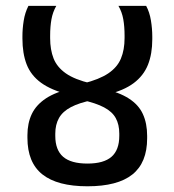

<svg xmlns="http://www.w3.org/2000/svg" viewBox="-20 -646 610 672"><path d="M76 -173V-163.5Q76 -77 128.5 -35.5Q181 6 286 6Q391.5 6 443.2 -35.2Q495 -76.5 495 -162V-170.5Q495 -214 480.2 -246.5Q465.5 -279 431 -301.2Q396.5 -323.5 338 -336.5L298.5 -354Q241.5 -367.5 210.5 -389.2Q179.5 -411 167.5 -441.5Q155.5 -472 155.5 -512.5V-521Q155.5 -552.5 160 -578Q164.5 -603.5 177 -625.5H79.5Q67.5 -602 63 -573.8Q58.5 -545.5 58.5 -519.5V-511Q58.5 -459 73.2 -420.8Q88 -382.5 123.5 -356.5Q159 -330.5 220.5 -315L267 -296Q315.5 -285.5 344.2 -270.2Q373 -255 385.2 -232.5Q397.5 -210 397.5 -178.5V-170.5Q397.5 -121 370.2 -97.2Q343 -73.5 286 -73.5Q228.5 -73.5 201 -97.2Q173.5 -121 173.5 -170.5V-178Q173.5 -210 186.5 -233Q199.5 -256 228.5 -271.2Q257.5 -286.5 305.5 -296L354.5 -315Q413 -329 447.8 -355Q482.5 -381 497.8 -419.2Q513 -457.5 513 -508.5V-517.5Q513 -546 508.2 -574.8Q503.5 -603.5 491.5 -625.5H394.5Q407 -604 411.5 -578.5Q416 -553 416 -521.5V-513Q416 -471.5 403.2 -441Q390.5 -410.5 359 -389.2Q327.5 -368 271.5 -354L235 -338Q175.5 -324.5 141 -301.8Q106.5 -279 91.2 -246.8Q76 -214.5 76 -173Z"/></svg>

Font: Anek Devanagari Medium Medium
Style: Regular
Weight: 500
Version: Version 1.003